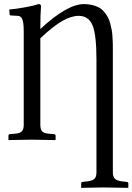

<svg xmlns="http://www.w3.org/2000/svg" viewBox="-20 -678 643 932"><path d="M527.8 -430.2C527.8 -443.8 527.8 -454.9 527.6 -463.4C527.4 -471.8 526.9 -483.1 526.1 -497.1C525.3 -511.1 524.1 -522.6 522.5 -531.7C520.8 -540.9 518.4 -551.6 515.1 -564C511.9 -576.3 508 -586.6 503.4 -594.7C498.9 -602.9 493 -611.3 485.8 -620.1C478.7 -628.9 470.6 -635.8 461.7 -640.9C452.7 -645.9 442 -650.1 429.4 -653.3C416.9 -656.6 403.2 -658.2 388.2 -658.2C333.2 -658.2 262.4 -617.8 175.8 -537.1V-543C175.8 -586.3 176.9 -621.3 179.2 -647.9C179.2 -654.8 174.8 -658.2 166 -658.2C154 -653.3 132.6 -648.1 102.1 -642.6C71.5 -637 45.7 -633.5 24.9 -631.8L26.9 -607.9C26.9 -604.7 29 -603 33.2 -603L64.9 -601.1C75.7 -601.1 83.4 -595.8 88.1 -585.2C92.9 -574.6 95.2 -553.9 95.2 -522.9V-71.8C95.2 -57.1 92.1 -46.6 85.9 -40.3C79.8 -33.9 68.4 -30.1 51.8 -28.8L27.8 -26.9C23.3 -26.5 21 -23.9 21 -19V0L22 2L132.8 0C158.9 0 197.3 0.7 248 2L250 0V-19C250 -23.6 247.4 -26.2 242.2 -26.9L217.8 -28.8C201.5 -30.1 190.4 -33.9 184.6 -40.3C178.7 -46.6 175.8 -57.1 175.8 -71.8V-492.2C218.1 -531.9 253.7 -560 282.7 -576.4C311.7 -592.9 338.1 -601.1 361.8 -601.1C394 -601.1 416.5 -585.7 429.2 -554.9C441.9 -524.2 448.2 -468.9 448.2 -389.2V158.2C448.2 172.5 445.1 182.9 438.7 189.5C432.4 196 421.1 200.2 404.8 202.1L380.9 205.1C376.3 205.4 374 208 374 212.9V231.9L375 233.9L481 231.9C507 231.9 547 232.6 601.1 233.9L603 231.9V212.9C603 208.3 600.4 205.7 595.2 205.1L570.8 202.1C555.2 200.2 544.1 196 537.6 189.5C531.1 182.9 527.8 172.5 527.8 158.2Z"/></svg>

Font: Linux Biolinum G
Style: Bold
Weight: 700
Designer: Philipp H. Poll
Foundry: Philipp H. Poll
Version: Version 1.1.0